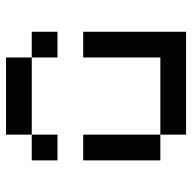

<svg xmlns="http://www.w3.org/2000/svg" viewBox="-20 -628 648 648"><g transform="rotate(-90 304.0 -304.0)"><path d="M434 -520.8H520.8V-434H434ZM173.6 -86.8H434V-347.2H520.8V0H173.6ZM173.6 -86.8H86.8V-347.2H173.6ZM173.6 -434H86.8V-520.8H173.6ZM434 -607.6V-520.8H173.6V-607.6Z"/></g></svg>

Font: 8-bit Operator+ 8
Style: Regular
Weight: 400
Designer: GrandChaos9000
Version: Version 1.3.0 - August 1, 2014